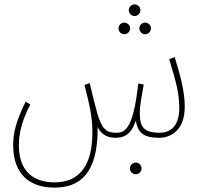

<svg xmlns="http://www.w3.org/2000/svg" viewBox="-20 -623 932 875"><path d="M593 -550C608 -550 620 -562 620 -577C620 -591 608 -603 593 -603C579 -603 567 -591 567 -577C567 -562 579 -550 593 -550ZM546 -467C561 -467 573 -479 573 -494C573 -508 561 -520 546 -520C532 -520 520 -508 520 -494C520 -479 532 -467 546 -467ZM641 -467C656 -467 668 -479 668 -494C668 -508 656 -520 641 -520C627 -520 615 -508 615 -494C615 -479 627 -467 641 -467ZM228 232C384 232 426 113 425 -44C439 -16 463 5 506 5C547 5 579 -12 599 -73C608 -21 630 5 707 5C742 5 822 -15 822 -137C822 -203 803 -277 776 -363L751 -353C785 -245 797 -190 797 -131C797 -39 748 -18 708 -18C633 -18 617 -46 617 -110C617 -144 629 -202 635 -238L610 -242C586 -17 541 -18 506 -18C461 -18 442 -42 423 -108C411 -151 407 -168 389 -244L365 -236C389 -141 401 -91 401 -19C401 83 374 208 228 208C133 208 66 158 66 39C66 -24 85 -83 118 -147L97 -160C51 -67 40 -13 40 38C40 173 117 232 228 232ZM599 171C613 171 625 159 625 145C625 130 613 118 599 118C584 118 572 130 572 145C572 159 584 171 599 171Z"/></svg>

Font: Noto Sans Arabic UI XCn Th
Style: Regular
Weight: 100
Width: 2
Designer: Monotype Design Team, Nadine Chahine and Nizar Qandah
Foundry: Monotype Imaging Inc.
Version: Version 2.010